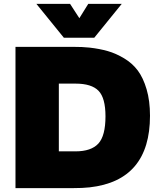

<svg xmlns="http://www.w3.org/2000/svg" viewBox="-20 -972 831 992"><path d="M355 -730Q408 -730 443 -726Q495 -720 537 -708Q579 -696 621.5 -670.5Q664 -645 692 -607.5Q720 -570 737.5 -510.5Q755 -451 755 -374Q755 -39 443 -4Q408 0 355 0H60V-730ZM168 -952H342L390 -878L436 -952H609L467 -777H310ZM284 -190H370Q451 -190 488 -230Q525 -270 525 -371Q525 -466 489 -503Q453 -540 370 -540H284Z"/></svg>

Font: Nacelle Black
Style: Regular
Weight: 900
Designer: Sora Sagano
Foundry: Sora Sagano
Version: Version 1.000;FEAKit 1.0